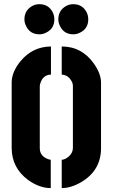

<svg xmlns="http://www.w3.org/2000/svg" viewBox="-20 -916 552 940"><path d="M99.6 -821.3Q99.6 -865.2 137.7 -886.7Q154.3 -895.5 172.9 -895.5Q216.8 -895.5 237.3 -857.4Q246.1 -840.8 246.1 -821.3Q246.1 -776.4 207 -756.8Q190.4 -748 172.9 -748Q127.9 -748 108.4 -787.1Q99.6 -803.7 99.6 -821.3ZM265.6 -821.3Q265.6 -865.2 303.7 -886.7Q320.3 -895.5 338.9 -895.5Q382.8 -895.5 403.3 -857.4Q412.1 -840.8 412.1 -821.3Q412.1 -776.4 373 -756.8Q356.4 -748 338.9 -748Q293.9 -748 274.4 -787.1Q265.6 -803.7 265.6 -821.3ZM37.1 -190.4V-511.7Q37.1 -563.5 81.1 -617.2Q139.6 -687.5 229.5 -688.5V-550.8Q189.5 -549.8 176.8 -505.9Q174.8 -499 174.8 -496.1V-190.4Q174.8 -150.4 218.8 -135.7Q225.6 -133.8 228.5 -133.8V4.9Q172.9 4.9 117.2 -35.2Q38.1 -93.8 37.1 -190.4ZM282.2 4.9V-133.8Q297.9 -133.8 317.4 -150.4Q335.9 -167 336.9 -190.4V-496.1Q336.9 -513.7 320.3 -533.2Q304.7 -549.8 282.2 -550.8V-688.5Q380.9 -688.5 440.4 -603.5Q474.6 -554.7 474.6 -511.7V-190.4Q474.6 -82 377.9 -24.4Q327.1 4.9 282.2 4.9Z"/></svg>

Font: Post No Bills Colombo ExtraBold
Style: Regular
Weight: 800
Designer: Kosala Senevirathne, Siva Puranthara, Lasantha Premarathna, Tharique Azeez
Foundry: Mooniak
Version: Version 1.220 ; ttfautohint (v1.6)